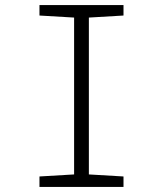

<svg xmlns="http://www.w3.org/2000/svg" viewBox="-20 -734 640 754"><path d="M135 -41 271 -49V-665L135 -673V-714H465V-673L329 -665V-49L465 -41V0H135Z"/></svg>

Font: Noto Sans Mono UI Light
Style: Regular
Weight: 300
Monospace: yes
Designer: Monotype Design team
Foundry: Monotype Imaging Inc.
Version: Version 1.000